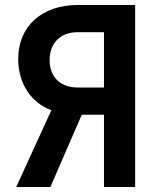

<svg xmlns="http://www.w3.org/2000/svg" viewBox="-20 -750 640 770"><path d="M45 0H182L308 -290H397V0H522V-730H292C147 -730 53 -644 53 -513C53 -416 104 -338 186 -308ZM292 -399C222 -399 179 -441 179 -509C179 -578 223 -621 292 -621H397V-399Z"/></svg>

Font: JetBrains Mono
Style: Bold
Weight: 558
Monospace: yes
Designer: Philipp Nurullin, Konstantin Bulenkov
Foundry: JetBrains
Version: Version 2.305